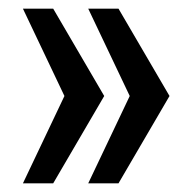

<svg xmlns="http://www.w3.org/2000/svg" viewBox="-20 -547 443 444"><path d="M254 -527 372 -325 254 -123H184L280 -325L184 -527ZM103 -527 221 -325 103 -123H33L129 -325L33 -527Z"/></svg>

Font: Archivo ExtraCondensed Medium
Style: Regular
Weight: 500
Width: 2
Designer: Hector Gatti
Foundry: Omnibus-Type
Version: Version 2.001